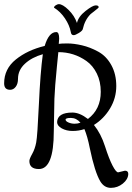

<svg xmlns="http://www.w3.org/2000/svg" viewBox="-20 -790 640 928"><path d="M551 43 584 35Q600 35 600 51Q599 77 573.5 97.5Q548 118 516 118Q484 118 465 87Q438 42 414 -74Q403 -130 388 -166Q361 -157 331 -157Q301 -157 278.5 -169.5Q256 -182 256 -200Q258 -246 330 -246Q365 -246 405 -215Q467 -262 467 -346Q467 -396 448 -434.5Q429 -473 398 -495Q337 -538 262 -538Q260 -516 255 -468Q245 -368 243 -313L240 -155Q240 27 168 27Q122 27 122 -12Q122 -22 135.5 -46Q149 -70 155 -101.5Q161 -133 168 -286.5Q175 -440 187 -528Q134 -513 100.5 -482Q67 -451 67 -409Q67 -385 56 -370.5Q45 -356 29 -356Q0 -356 0 -387Q0 -457 56.5 -502.5Q113 -548 196 -568Q216 -635 252 -635Q266 -635 266 -603Q266 -596 264 -578Q275 -580 306 -580Q337 -580 376 -571Q415 -562 454.5 -540.5Q494 -519 518 -475.5Q542 -432 542 -374Q542 -316 512 -266Q482 -216 434 -186Q468 -144 487.5 -83Q507 -22 524 10.5Q541 43 551 43ZM369 -197Q349 -220 323 -220Q297 -220 297 -212Q297 -204 311 -198Q325 -192 340.5 -192Q356 -192 369 -197ZM241 -753Q241 -759 249.5 -764.5Q258 -770 264 -770Q283 -770 311.5 -742Q340 -714 352 -679Q359 -710 393.5 -737Q428 -764 442.5 -764Q457 -764 457 -755Q457 -752 439 -738.5Q421 -725 418 -722Q390 -694 380 -649Q378 -641 361 -630.5Q344 -620 336 -620Q324 -620 322 -636Q316 -668 294 -701Q272 -734 241 -753Z"/></svg>

Font: Cookie
Style: Regular
Weight: 400
Designer: Ania Kruk
Foundry: Ania Kruk
Version: Version 1.004